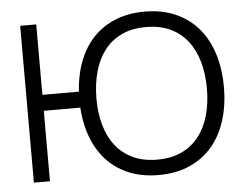

<svg xmlns="http://www.w3.org/2000/svg" viewBox="-52 -799 1109 878"><g transform="rotate(-5 502.0 -360.0)"><path d="M70 0V-720H143.7V-396.7H339.7V-323.3H143.7V0ZM642 15Q561.3 15 499.4 -12.5Q437.5 -40 395.5 -89.5Q353.5 -139 331.9 -208Q310.3 -277 310.3 -360Q310.3 -443 331.9 -512Q353.5 -581 395.5 -630.5Q437.5 -680 499.4 -707.5Q561.3 -735 642 -735Q722.7 -735 784.6 -707.5Q846.5 -680 888.5 -630.5Q930.5 -581 952.1 -512Q973.7 -443 973.7 -360Q973.7 -277 952.1 -208Q930.5 -139 888.5 -89.5Q846.5 -40 784.6 -12.5Q722.7 15 642 15ZM642 -55.7Q705.5 -55.7 753 -77.8Q800.5 -100 832.2 -140.2Q863.8 -180.5 879.8 -236.6Q895.7 -292.7 895.7 -360Q895.7 -427.5 879.8 -483.5Q863.8 -539.5 832.2 -579.8Q800.5 -620 753 -642.2Q705.5 -664.3 642 -664.3Q578.5 -664.3 531.2 -642.2Q483.8 -620 452.3 -579.8Q420.8 -539.5 404.9 -483.5Q389 -427.5 388.3 -360Q388 -292.7 403.8 -236.6Q419.5 -180.5 451.3 -140.2Q483.2 -100 530.8 -77.8Q578.5 -55.7 642 -55.7Z"/></g></svg>

Font: Vela Sans GX ExtLt
Style: Regular
Weight: 200
Designer: Principal design: Mikhail Sharanda - project Manrope.
Design modification: Ravid Balaliev
Foundry: Mikhail Sharanda
Version: Version 1.001